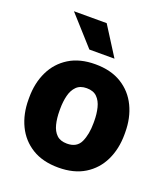

<svg xmlns="http://www.w3.org/2000/svg" viewBox="-139 -849 839 958"><g transform="rotate(20 281.0 -370.0)"><path d="M25.9 -258.8V-269Q25.9 -346.2 55.2 -407Q84.5 -467.8 141.1 -502.9Q197.8 -538.1 280.3 -538.1Q363.3 -538.1 420.2 -502.9Q477.1 -467.8 506.3 -407Q535.6 -346.2 535.6 -269V-258.8Q535.6 -181.6 506.3 -120.8Q477.1 -60.1 420.4 -25.1Q363.8 9.8 281.2 9.8Q198.2 9.8 141.4 -25.1Q84.5 -60.1 55.2 -120.8Q25.9 -181.6 25.9 -258.8ZM190.4 -269V-258.8Q190.4 -219.2 198.5 -187Q206.5 -154.8 226.1 -136Q245.6 -117.2 281.2 -117.2Q333.5 -117.2 352.3 -158.2Q371.1 -199.2 371.1 -258.8V-269Q371.1 -307.6 363 -339.8Q355 -372.1 335.4 -391.6Q315.9 -411.1 280.3 -411.1Q245.6 -411.1 226.1 -391.6Q206.5 -372.1 198.5 -339.8Q190.4 -307.6 190.4 -269ZM262.2 -750 359.4 -596.7H226.1L88.4 -750Z"/></g></svg>

Font: Vazirmatn RD UI Black
Style: Regular
Weight: 900
Designer: Saber Rastikerdar
Foundry: Saber Rastikerdar
Version: Version 33.003